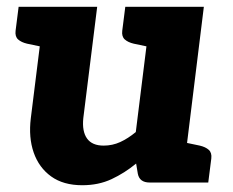

<svg xmlns="http://www.w3.org/2000/svg" viewBox="-20 -539 687 567"><path d="M223 8Q167 8 131 -18Q95 -44 79.5 -88.5Q64 -133 71 -190L112 -519H267L226 -190Q222 -151 237 -130Q252 -109 286 -109Q312 -109 335 -119.5Q358 -130 381 -149L427 -519H582L518 0H422Q392 0 387 -26L382 -56Q348 -28 309.5 -10Q271 8 223 8ZM498 0 527 -118 570 -109Q587 -105 596.5 -96.5Q606 -88 604 -71L595 0ZM132 -519 103 -401 60 -410Q43 -414 33.5 -422.5Q24 -431 26 -448L35 -519ZM447 -519 418 -401 375 -410Q358 -414 348.5 -422.5Q339 -431 341 -448L350 -519Z"/></svg>

Font: Aleo Black
Style: Italic
Weight: 900
Italic angle: -7°
Designer: Alessio Laiso
Foundry: Alessio Laiso
Version: Version 2.001;gftools[0.9.29]